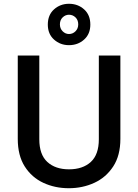

<svg xmlns="http://www.w3.org/2000/svg" viewBox="-20 -989 730 1016"><path d="M74 -695H188V-252Q188 -171 230.5 -132Q273 -93 345 -93Q418 -93 460.5 -132Q503 -171 503 -252V-695H617V-254Q617 -166 579 -108Q541 -50 479 -21.5Q417 7 344 7Q271 7 209.5 -21.5Q148 -50 111 -108Q74 -166 74 -254ZM458 -859Q458 -809 425 -779.5Q392 -750 345 -750Q299 -750 266 -779.5Q233 -809 233 -859Q233 -910 266 -939.5Q299 -969 345 -969Q392 -969 425 -939.5Q458 -910 458 -859ZM394 -860Q394 -883 379.5 -897Q365 -911 345 -911Q326 -911 311.5 -897Q297 -883 297 -860Q297 -838 311.5 -823.5Q326 -809 345 -809Q365 -809 379.5 -823.5Q394 -838 394 -860Z"/></svg>

Font: Parkinsans Medium
Style: Regular
Weight: 500
Designer: Red Stone, Indian Type Foundry
Foundry: Indian Type Foundry
Version: Version 1.000